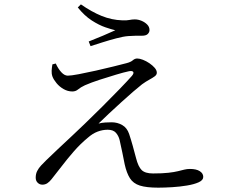

<svg xmlns="http://www.w3.org/2000/svg" viewBox="-20 -829 1040 877"><path d="M234.7 -538.9Q246.3 -513.8 260.6 -498.6Q274.8 -483.4 289.7 -483.4Q304.5 -483.4 339.8 -490.1Q375.1 -496.9 417.5 -506.3Q459.8 -515.7 498.1 -525.3Q536.4 -534.9 558.3 -540.6Q577.6 -545.6 586.7 -553.7Q595.8 -561.8 606.9 -561.8Q617.7 -561.8 632.9 -555.9Q648.2 -549.9 662.6 -540.1Q677 -530.2 686.7 -519.1Q696.3 -508 696.3 -496.7Q696.3 -487.4 686.8 -480.4Q677.2 -473.3 662.1 -465.1Q646.9 -456.9 628.9 -444Q613.5 -431.8 588.3 -410.3Q563.1 -388.7 534.3 -362.3Q505.4 -335.9 477.8 -310.3Q450.2 -284.8 430 -264.6Q444.8 -268.6 461.2 -269.5Q477.7 -270.4 489.9 -270.4Q516.4 -270.4 538.5 -257.7Q560.5 -245 569.9 -216.9Q578 -192.7 586.1 -163.7Q594.2 -134.7 601.3 -107.4Q611.3 -67.7 627.1 -52.2Q643 -36.7 678.9 -36.7Q722 -36.7 749 -39.8Q776.1 -42.9 792.6 -47Q809.2 -51.1 821.7 -54.2Q834.2 -57.3 847.6 -57.3Q876.8 -57.3 892.6 -47.1Q908.4 -37 908.4 -20.9Q908.4 -5.8 887.5 3.6Q866.5 13.1 834.1 18.4Q801.8 23.8 766.5 26Q731.2 28.2 702.8 28.2Q648.9 28.2 618.7 18.6Q588.5 8.9 573.5 -14.8Q558.4 -38.5 549.5 -78.6Q544.7 -102.7 538.7 -132.5Q532.8 -162.3 526.4 -189.3Q521.6 -208.8 509.4 -222.6Q497.2 -236.4 471.7 -236.4Q448.5 -236.4 425.8 -227.8Q403.1 -219.3 380.7 -199.5Q347.3 -172 317 -137.2Q286.7 -102.5 261.1 -68.7Q235.4 -34.9 215.3 -10.3Q206.3 1.1 196.4 7.8Q186.5 14.5 173.4 14.5Q161 14.5 152.1 5.7Q143.1 -3.1 143.1 -17.3Q143.1 -34.8 149.9 -48Q156.7 -61.3 167.6 -73Q178.5 -84.7 191.8 -97.7Q212.8 -118.3 244.2 -147.7Q275.6 -177 308.7 -208.1Q341.7 -239.2 367.7 -264.1Q406.3 -301.3 447.7 -342.5Q489.2 -383.7 525.4 -421.3Q561.7 -458.8 582.8 -482.7Q592.9 -495.1 588.2 -500.9Q583.4 -506.7 568.5 -503.5Q546.4 -498.9 510.1 -488Q473.7 -477.1 435.4 -464.7Q397.1 -452.3 368 -439.6Q347.9 -430.1 336.7 -420.6Q325.6 -411.2 310.5 -411.2Q289.6 -411.2 270.5 -422.1Q251.4 -433.1 238.3 -449.1Q225.1 -465.2 219.7 -479.1Q215.1 -492 215.9 -506Q216.7 -520 219.3 -534.9ZM335.3 -795 349.5 -809Q398.7 -774.8 444.3 -756.2Q490 -737.7 538.6 -736.1Q559.8 -735.3 571.5 -737.9Q583.3 -740.4 595.7 -740.4Q610.8 -740.4 626.2 -734.1Q641.5 -727.8 652.2 -717Q662.9 -706.3 662.9 -691.5Q662.9 -681.8 655 -673.8Q647.2 -665.8 628.3 -665.8Q613.8 -665.8 600.1 -665.8Q586.3 -665.7 566 -664.2Q543.8 -662.6 511.2 -653.9Q478.6 -645.3 446.5 -635.1Q414.4 -624.9 393.6 -618.2L385.2 -639.5Q415.4 -651.5 449.8 -665.8Q484.2 -680.2 506.6 -690.8Q489.8 -694.6 461 -704.4Q432.2 -714.3 399 -735.6Q365.9 -756.9 335.3 -795Z"/></svg>

Font: Noto Serif HK
Style: Regular
Weight: 200
Designer: Ryoko NISHIZUKA 西塚涼子 (kana & ideographs); Frank Grießhammer (Latin, Greek & Cyrillic); Wenlong ZHANG 张文龙 (bopomofo); San
Foundry: Adobe
Version: Version 2.001;hotconv 1.1.0;makeotfexe 2.6.0